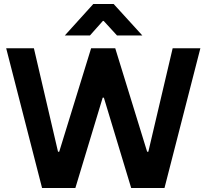

<svg xmlns="http://www.w3.org/2000/svg" viewBox="-20 -942 1036 963"><path d="M11 -700H150L271 -181H277L437 -700H558L718 -181H724L846 -700H985L805 1H638L501 -452H495L358 1H191ZM448 -922H550L694 -764H567L500 -837H496L431 -764H305Z"/></svg>

Font: Lopes Sans
Style: Bold
Weight: 700
Designer: Gabriel Lam, Diego Maldonado
Foundry: TypeRant, Foresti Design
Version: Version 4.000